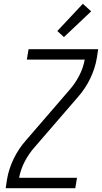

<svg xmlns="http://www.w3.org/2000/svg" viewBox="-20 -995 540 1015"><path d="M10 0 17 -46Q26 -101 52 -155Q78 -209 118 -254L346 -518Q377 -553 398.5 -594.5Q420 -636 428 -680H122L131 -735H499L492 -689Q483 -634 457 -580Q431 -526 391 -481L163 -217Q132 -182 110.5 -140.5Q89 -99 81 -55H387L378 0ZM318 -799 283 -831 418 -975 462 -935Z"/></svg>

Font: Iosevka Term Curly Lt Obl
Style: Regular
Weight: 300
Italic angle: -9°
Designer: Belleve Invis
Foundry: Belleve Invis
Version: Version 32.3.0